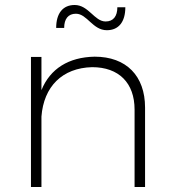

<svg xmlns="http://www.w3.org/2000/svg" viewBox="-20 -749 688 769"><path d="M284 -694C329 -694 351 -628 408 -628C455 -628 482 -661 482 -720H450C450 -684 434 -663 403 -663C358 -663 335 -729 279 -729C232 -729 205 -696 205 -637H237C237 -673 253 -694 284 -694ZM359 -522C255 -520 181 -474 146 -388V-521H104V0H146V-282C155 -402 229 -477 349 -480C456 -480 519 -417 519 -310V0H561V-318C561 -445 486 -522 359 -522Z"/></svg>

Font: Montserrat ExtraLight
Style: Regular
Weight: 250
Designer: Julieta Ulanovsky
Foundry: Julieta Ulanovsky
Version: Version 4.000